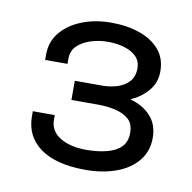

<svg xmlns="http://www.w3.org/2000/svg" viewBox="-52 -849 474 474"><g transform="rotate(10 184.5 -612.5)"><path d="M191 -428Q117 -428 77.5 -456.5Q38 -485 38 -536V-548H93V-537Q93 -508 118.5 -492.5Q144 -477 184 -477Q213 -477 236 -483Q259 -489 271.5 -502Q284 -515 284 -537Q284 -560 270.5 -571.5Q257 -583 236.5 -587.5Q216 -592 195 -592H127V-640H196Q215 -640 233 -645.5Q251 -651 262.5 -663.5Q274 -676 274 -697Q274 -715 262.5 -726.5Q251 -738 232 -743.5Q213 -749 191 -749Q169 -749 148.5 -742.5Q128 -736 115 -723.5Q102 -711 102 -691V-678H46V-692Q46 -724 65.5 -747.5Q85 -771 118 -784Q151 -797 191 -797Q231 -797 262.5 -786Q294 -775 312.5 -753.5Q331 -732 331 -699Q331 -671 313.5 -650.5Q296 -630 272 -620V-618Q302 -610 321.5 -589Q341 -568 341 -534Q341 -501 321.5 -477Q302 -453 268 -440.5Q234 -428 191 -428Z"/></g></svg>

Font: Archivo SemiExpanded Light
Style: Regular
Weight: 300
Width: 6
Designer: Hector Gatti
Foundry: Omnibus-Type
Version: Version 2.001